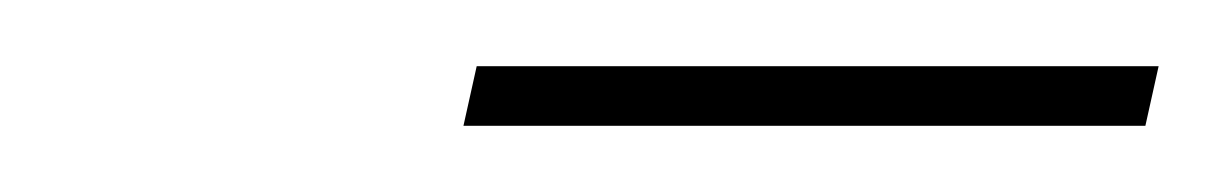

<svg xmlns="http://www.w3.org/2000/svg" viewBox="-20 -695 370 58"><path d="M120 -657H326L330 -675H124Z"/></svg>

Font: Fixel Text 20240404 Thin
Style: Italic
Weight: 100
Width: 4
Italic angle: -10°
Designer: AlfaBravo + MacPaw
Foundry: Kyrylo Tkachov, Marchela Mozhyna, Serhii Makarenko, Maria Weinstein, Zakhar Kryvoshyya
Version: Version 1.211;Glyphs 3.2 (3225)